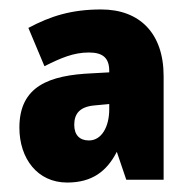

<svg xmlns="http://www.w3.org/2000/svg" viewBox="-20 -742 403 406"><path d="M194 -722C131 -722 87 -708 40 -683L74 -602C108 -619 135 -631 168 -631C198 -631 211 -619 211 -592V-589L175 -587C84 -583 21 -560 21 -472C21 -407 59 -356 122 -356C175 -356 206 -380 227 -421L247 -362H326V-581C326 -672 275 -722 194 -722ZM179 -519 211 -522V-511C211 -474 195 -445 168 -445C148 -445 137 -457 137 -478C137 -501 148 -516 179 -519Z"/></svg>

Font: Noto Sans Armenian Condensed Black
Style: Regular
Weight: 900
Width: 3
Designer: Monotype Design Team
Foundry: Monotype Imaging Inc.
Version: Version 2.008